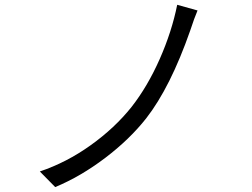

<svg xmlns="http://www.w3.org/2000/svg" viewBox="-20 -760 1040 793"><path d="M711.9 -740.2 795.9 -716.8Q783.2 -687.5 765.6 -633.8Q683.6 -399.4 584 -271.5Q515.6 -184.6 414.6 -107.9Q313.5 -31.2 208 12.7L144.5 -51.8Q254.9 -88.9 354.5 -160.2Q454.1 -231.4 523.4 -318.4Q589.8 -403.3 639.6 -516.1Q689.5 -628.9 711.9 -740.2Z"/></svg>

Font: Gen Shin Gothic Normal
Style: Regular
Weight: 300
Designer: [Source Han Sans]
Ryoko NISHIZUKA  (kana & ideographs); Paul D. Hunt (Latin, Greek & Cyrillic); Wenlong ZHANG  (bopomofo
Version: Version 1.002.20150607